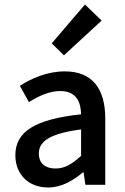

<svg xmlns="http://www.w3.org/2000/svg" viewBox="-20 -818 553 850"><path d="M209 -626 263 -573 430 -727 356 -798ZM48 -131C48 -44 108 12 193 12C251 12 302 -17 347 -55H350L358 0H446V-293C446 -426 388 -502 267 -502C189 -502 119 -471 68 -438L108 -366C150 -392 197 -415 247 -415C317 -415 338 -367 339 -312C136 -290 48 -236 48 -131ZM339 -128C300 -93 268 -72 226 -72C183 -72 152 -92 152 -139C152 -191 199 -227 339 -245Z"/></svg>

Font: Cambridge Sans Medium
Style: Regular
Weight: 500
Version: Version 2.020;PS 002.020;hotconv 1.0.88;makeotf.lib2.5.64775